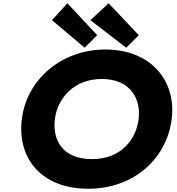

<svg xmlns="http://www.w3.org/2000/svg" viewBox="-20 -1144 1087 1179"><path d="M114.1 -413C84.5 -172 233.5 15 522.3 15C803.8 15 1004.7 -172 1034.3 -413C1063.9 -654 900.8 -840 627.2 -840C355.5 -840 143.7 -654 114.1 -413ZM317.1 -413C332.2 -536 429.6 -659 605 -659C781.7 -659 846.4 -536 831.3 -413C816.2 -290 726.1 -167 544.6 -167C358.3 -167 302 -290 317.1 -413ZM576.9 -928 499.7 -851 299.1 -1020 393.9 -1124ZM832.3 -928 755 -851 535 -1020 647 -1124Z"/></svg>

Font: Hussar
Style: BdSuprExtOblOne
Weight: 700
Foundry: Cannot Into Space Fonts
Version: Version 2.00